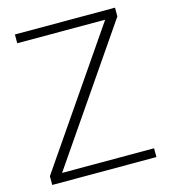

<svg xmlns="http://www.w3.org/2000/svg" viewBox="-106 -784 761 867"><g transform="rotate(-15 275.0 -350.0)"><path d="M44 -700V-659H455L31 -41V0H518V-41H88L512 -659V-700Z"/></g></svg>

Font: Advent Pro
Style: Light
Weight: 300
Designer: Andreas Kalpakidis
Foundry: Andreas Kalpakidis
Version: Version 2.002 2007